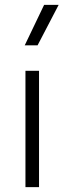

<svg xmlns="http://www.w3.org/2000/svg" viewBox="-20 -772 266 792"><path d="M85 0V-480H141V0ZM82 -585 162 -752H222L135 -585Z"/></svg>

Font: Geologica Thin
Style: Regular
Weight: 100
Designer: Sindre Bremnes, Frode Helland
Foundry: Monokrom Skriftforlag AS
Version: Version 1.010; ttfautohint (v1.8.4.7-5d5b);gftools[0.9.28]